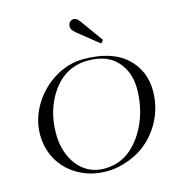

<svg xmlns="http://www.w3.org/2000/svg" viewBox="-135 -1077 1078 1189"><g transform="rotate(-15 403.5 -482.0)"><path d="M411 -923.5C411 -911.2 420 -897.3 438 -882L570 -776C571.3 -774.7 572.3 -774 573 -774C573.7 -774 574.7 -774.7 576 -776L587 -790C588.3 -791.3 589 -792.3 589 -793C589 -793.7 588.3 -794.7 587 -796L483 -940C471 -956 459.3 -964 448 -964C424.7 -964 411 -947.3 411 -923.5ZM158 -305C158 -407 184 -495.3 236 -570C293.3 -652 370.3 -693 467 -693C548.3 -693 610 -669.5 652 -622.5C694 -575.5 715 -516.8 715 -446.5C715 -291.5 653.4 -159.6 566.5 -83.5C518.2 -41.2 459.7 -20 391 -20C244.4 -20 158 -152.7 158 -305ZM508 -15C615.3 -45 696.7 -107.3 752 -202C788.7 -266 807 -334.7 807 -408C807 -496 775.8 -568.2 713.5 -624.5C651.2 -680.8 560 -709 440 -709C376 -709 314.3 -691 255 -655C155.6 -594.7 61 -473.3 61 -326C61 -189.6 134.6 -92.8 227 -43C274.6 -17.3 331.2 0 403 0C437.7 0 472.7 -5 508 -15Z"/></g></svg>

Font: fbb
Style: Italic
Weight: 400
Italic angle: -12°
Designer: David J. Perry, Michael Sharpe
Version: Version 0.991